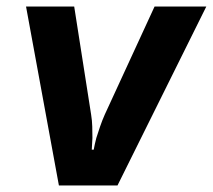

<svg xmlns="http://www.w3.org/2000/svg" viewBox="-20 -570 654 590"><path d="M208 -550 260 -218Q263 -200 263.5 -181Q264 -162 264 -146Q263 -127 262 -110H268Q271 -127 276 -146Q281 -162 287.5 -181Q294 -200 302 -218L455 -550H614L341 0H161L60 -550Z"/></svg>

Font: JetBrains Mono ExtraBold
Style: Italic
Weight: 800
Designer: Philipp Nurullin, Konstantin Bulenkov
Foundry: JetBrains
Version: Version 1.000; ttfautohint (v1.8.3)